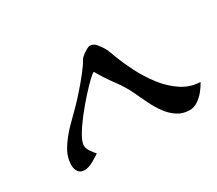

<svg xmlns="http://www.w3.org/2000/svg" viewBox="-87 -933 867 768"><g transform="rotate(-30 347.0 -549.5)"><path d="M600.6 -337.4Q569.3 -337.4 545.2 -353.3Q521 -369.1 502.7 -394Q484.4 -418.9 470.7 -447Q457 -475.1 445.8 -499Q427.2 -541 397 -581.5Q366.7 -622.1 344.2 -662.1Q339.4 -662.1 319.6 -643.3Q299.8 -624.5 273.4 -595.2Q247.1 -565.9 221.4 -533.2Q195.8 -500.5 179 -471.9Q162.1 -443.4 162.1 -426.3Q162.1 -412.6 172.4 -397.9Q182.6 -383.3 191.4 -373.5Q177.7 -363.8 156 -351.8Q134.3 -339.8 116.7 -339.8Q97.7 -339.8 88.6 -352.5Q79.6 -365.2 79.6 -382.8Q79.6 -420.4 101.8 -455.8Q124 -491.2 154.8 -522.5Q185.5 -553.7 210.4 -578.1Q226.6 -594.2 251.2 -622.1Q275.9 -649.9 298.6 -678.7Q321.3 -707.5 331.1 -726.1Q334.5 -732.4 344.7 -740.5Q355 -748.5 365.7 -754.6Q376.5 -760.7 381.3 -760.7Q398.4 -760.7 409.7 -747.1Q420.9 -733.4 428.7 -720.7Q435.5 -709.5 439.9 -697.3Q444.3 -685.1 449.2 -672.4Q463.4 -634.3 485.8 -590.1Q508.3 -545.9 539.1 -506.1Q569.8 -466.3 608.6 -440.7Q647.5 -415 693.8 -413.6Q685.5 -397.5 671.1 -379.6Q656.7 -361.8 638.7 -349.6Q620.6 -337.4 600.6 -337.4Z"/></g></svg>

Font: Lumanosimo
Style: Regular
Weight: 400
Designer: The DocRepair Project, Eduardo Rodriguez Tunni
Foundry: Google
Version: Version 1.010